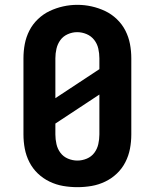

<svg xmlns="http://www.w3.org/2000/svg" viewBox="-20 -766 640 794"><path d="M300 8Q270 8 241 3Q212 -2 185 -15Q158 -28 136.5 -48.5Q115 -69 101.5 -95.5Q88 -122 82.5 -151Q77 -180 77 -210V-525Q77 -555 82.5 -584Q88 -613 101.5 -639.5Q115 -666 137 -687Q159 -708 185.5 -720.5Q212 -733 241 -739.5Q270 -746 300 -746Q330 -746 359 -739.5Q388 -733 414.5 -720.5Q441 -708 463 -687Q485 -666 498.5 -639.5Q512 -613 517.5 -584Q523 -555 523 -525V-210Q523 -180 517.5 -151Q512 -122 498.5 -95.5Q485 -69 463.5 -48.5Q442 -28 415 -15Q388 -2 359 3Q330 8 300 8ZM209 -360 391 -480V-525Q391 -545 386.5 -565Q382 -585 369.5 -601Q357 -617 338 -625Q319 -633 299 -633Q279 -633 260 -624.5Q241 -616 229.5 -600Q218 -584 213.5 -564.5Q209 -545 209 -525ZM300 -102Q320 -102 339 -110Q358 -118 370 -134Q382 -150 386.5 -170Q391 -190 391 -210V-375L209 -255V-210Q209 -190 213.5 -170Q218 -150 230 -134Q242 -118 261 -110Q280 -102 300 -102Z"/></svg>

Font: Iosevka Curly Slab XBdEx
Style: Regular
Weight: 800
Width: 7
Monospace: yes
Designer: Belleve Invis
Foundry: Belleve Invis
Version: Version 11.0.0; ttfautohint (v1.8.3)